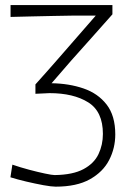

<svg xmlns="http://www.w3.org/2000/svg" viewBox="-20 -514 506 737"><path d="M193.5 202.5Q178 202.5 146.5 196.8Q115 191 80.2 182.8Q45.5 174.5 20 166.5L27.5 118Q58 128.5 91.8 137.5Q125.5 146.5 152.8 152.2Q180 158 190 158Q260 157 300.5 135.2Q341 113.5 358 77.8Q375 42 375 0Q375 -86 318.5 -121.2Q262 -156.5 170 -156.5Q160 -156 142.5 -155.2Q125 -154.5 116 -154V-190Q138.5 -215 160.8 -240.2Q183 -265.5 205 -290.5L347.5 -454H254Q225.5 -453.5 185.5 -452.8Q145.5 -452 102.2 -451Q59 -450 20.5 -449V-494.5H411.5V-459Q371.5 -414 332 -369.5Q292.5 -325 252.5 -280.5L178 -194.5Q245 -193.5 300.5 -174.5Q356 -155.5 389.2 -112.8Q422.5 -70 422.5 2Q422.5 54.5 399 100.2Q375.5 146 325 174.2Q274.5 202.5 193.5 202.5Z"/></svg>

Font: Commissioner Loud ExtraLight
Style: Regular
Weight: 200
Designer: Kostas Bartsokas
Foundry: Kostas Bartsokas
Version: Version 1.000; ttfautohint (v1.8.3)